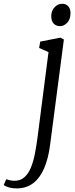

<svg xmlns="http://www.w3.org/2000/svg" viewBox="-144 -770 410 1043"><path d="M128 18Q118.5 91.5 95.8 144.2Q73 197 36 225.2Q-1 253.5 -53.5 253.5Q-75 253.5 -93.2 248.8Q-111.5 244 -124 235.5L-110 203.5Q-97.5 208 -86.2 210Q-75 212 -65 212Q-32.5 212 -10.8 192.2Q11 172.5 24.5 138.8Q38 105 46 62.8Q54 20.5 60 -24.5L119.5 -487L68.5 -509.5L74.5 -544L184.5 -565.5L203 -555.5ZM182.5 -628Q160.5 -628 147.5 -641.8Q134.5 -655.5 134.5 -682.5Q134.5 -712 152.5 -730.8Q170.5 -749.5 194 -749.5Q214 -749.5 226.5 -736.2Q239 -723 239 -698Q239 -666 221.5 -647Q204 -628 182.5 -628Z"/></svg>

Font: Merriweather 24pt SemiCondensed Light
Style: Italic
Weight: 300
Width: 4
Italic angle: -7.8°
Designer: Eben Sorkin
Foundry: Eben Sorkin
Version: Version 2.101